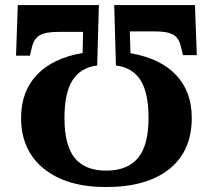

<svg xmlns="http://www.w3.org/2000/svg" viewBox="-20 -734 848 765"><path d="M401.9 11.2Q245.1 11.2 154.5 -62Q64 -135.3 64 -264.2Q64 -369.1 127 -435.8Q189.9 -502.4 309.1 -522.9L311 -606.9H210.9Q160.6 -606.9 137.9 -593.3Q115.2 -579.6 106.9 -544.9L99.1 -512.2H43.9L50.8 -713.9H374L367.2 -473.1Q300.8 -464.8 268.8 -413.8Q236.8 -362.8 236.8 -264.2Q236.8 -155.3 277.6 -104.7Q318.4 -54.2 402.8 -54.2Q487.8 -54.2 529.8 -104.5Q571.8 -154.8 571.8 -264.2Q571.8 -364.7 539.8 -414.8Q507.8 -464.8 441.9 -473.1L435.1 -713.9H756.8L764.2 -514.2H709L701.2 -546.9Q693.8 -581.5 671.1 -595.2Q648.4 -608.9 598.1 -608.9H497.1L500 -522Q620.1 -501 682.1 -434.6Q744.1 -368.2 744.1 -264.2Q744.1 -132.3 654.8 -60.5Q565.4 11.2 401.9 11.2Z"/></svg>

Font: Droid Serif
Style: Bold
Weight: 700
Designer: Monotype Design team
Foundry: Monotype Imaging Inc.
Version: Version 1.03